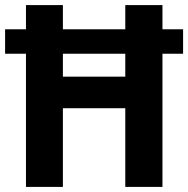

<svg xmlns="http://www.w3.org/2000/svg" viewBox="-21 -734 739 754"><path d="M81 0H226V-309H471V0H617V-523H698V-619H617V-714H471V-619H226V-714H81V-619H-1V-523H81ZM226 -433V-523H471V-433Z"/></svg>

Font: Noto Sans Myanmar SemiCondensed
Style: Bold
Weight: 700
Width: 4
Designer: Monotype Design Team
Foundry: Monotype Imaging Inc.
Version: Version 2.107